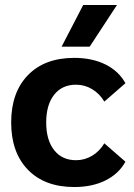

<svg xmlns="http://www.w3.org/2000/svg" viewBox="-20 -743 538 773"><path d="M25 -250Q25 -371 92.5 -440.5Q160 -510 279 -510Q351 -510 404.5 -483.5Q458 -457 485 -408L400 -334Q381 -366 351 -384Q321 -402 286 -402Q230 -402 198 -361.5Q166 -321 166 -250Q166 -179 198 -138.5Q230 -98 286 -98Q321 -98 351 -116Q381 -134 400 -166L485 -92Q458 -43 404.5 -16.5Q351 10 279 10Q160 10 92.5 -59.5Q25 -129 25 -250ZM315 -723H451L341 -555H228Z"/></svg>

Font: Sarabun ExtraBold
Style: Regular
Weight: 800
Version: Version 1.000; ttfautohint (v1.6)